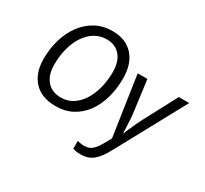

<svg xmlns="http://www.w3.org/2000/svg" viewBox="-186 -997 1608 1508"><g transform="rotate(30 618.0 -242.5)"><path d="M337 10Q209 10 140.5 -64.5Q72 -139 72 -267Q72 -359 96.5 -442Q121 -525 168 -588.5Q215 -652 282 -688.5Q349 -725 433 -725Q555 -725 622.5 -650Q690 -575 690 -444Q690 -351 667.5 -269Q645 -187 600.5 -124.5Q556 -62 490 -26Q424 10 337 10ZM340 -69Q400 -69 447 -99Q494 -129 527 -181.5Q560 -234 577.5 -302Q595 -370 595 -446Q595 -541 550 -593.5Q505 -646 427 -646Q367 -646 319 -616.5Q271 -587 237 -535.5Q203 -484 185 -415.5Q167 -347 167 -269Q167 -175 213 -122Q259 -69 340 -69ZM696 240Q672 240 656.5 237Q641 234 627 230V159Q641 163 657 165.5Q673 168 691 168Q732 168 760.5 143Q789 118 815 70L850 8L769 -536H857L892 -271Q897 -239 899.5 -200.5Q902 -162 903.5 -127.5Q905 -93 905 -72H908Q915 -88 928.5 -120Q942 -152 958 -186Q974 -220 986 -242L1142 -536H1236L896 90Q856 165 811.5 202.5Q767 240 696 240Z"/></g></svg>

Font: Noto Sans IKEA
Style: Italic
Weight: 400
Italic angle: -12°
Designer: Monotype Design Team
Foundry: Monotype Imaging Inc.
Version: Version 2.001